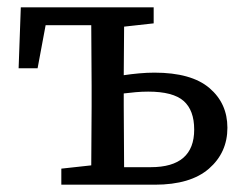

<svg xmlns="http://www.w3.org/2000/svg" viewBox="-20 -506 674 526"><path d="M319 -215Q319 -178 319.5 -132.5Q320 -87 320 -48H393Q512 -48 512 -151Q512 -204 483 -229.5Q454 -255 386 -255Q369 -255 352 -253.5Q335 -252 319 -250ZM31 -319 37 -486H401V-442L320 -433Q320 -402 319.5 -367Q319 -332 319 -300Q339 -303 361 -305Q383 -307 403 -307Q504 -307 553.5 -265Q603 -223 603 -156Q603 -88 552.5 -44Q502 0 404 0H148V-44L230 -53Q230 -92 230.5 -135.5Q231 -179 231 -215V-271Q231 -309 230.5 -353.5Q230 -398 230 -437H105L83 -319Z"/></svg>

Font: Source Serif 4 SmText
Style: Regular
Weight: 400
Designer: Frank Grießhammer
Foundry: Adobe
Version: Version 4.005;hotconv 1.1.0;makeotfexe 2.6.0